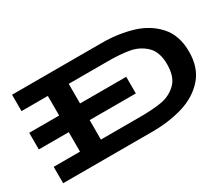

<svg xmlns="http://www.w3.org/2000/svg" viewBox="-113 -987 1506 1289"><g transform="rotate(-30 640.0 -343.0)"><path d="M1236 -343Q1236 -218 1168 -141.5Q1100 -65 992 -32.5Q884 0 756 0H62V-127H266V-278H34V-407H266V-559H62V-686H756Q884 -686 992 -653.5Q1100 -621 1168 -544.5Q1236 -468 1236 -343ZM1066 -343Q1066 -439 1016 -486.5Q966 -534 897 -546.5Q828 -559 732 -559H428V-407H786V-278H428V-127H732Q830 -127 898.5 -138.5Q967 -150 1016.5 -197.5Q1066 -245 1066 -343Z"/></g></svg>

Font: BioRhyme Expanded ExtraBold
Style: Regular
Weight: 800
Width: 7
Designer: Aoife Mooney
Foundry: Aoife Mooney Type
Version: Version 1.000